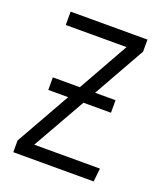

<svg xmlns="http://www.w3.org/2000/svg" viewBox="-105 -593 558 662"><g transform="rotate(20 174.5 -261.5)"><path d="M323 -523V-479L216 -289H291V-243H190L80 -49H321L316 0H21V-43L134 -243H61V-289H160L264 -474H41V-523Z"/></g></svg>

Font: Fira Sans Extra Condensed Light
Style: Regular
Weight: 300
Width: 1
Designer: Carrois Corporate & Edenspiekermann AG
Foundry: Carrois Corporate GbR & Edenspiekermann AG
Version: Version 4.203